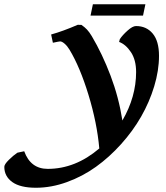

<svg xmlns="http://www.w3.org/2000/svg" viewBox="-225 -614 788 909"><path d="M143.1 -496.6 160.6 -496.1Q175.8 -485.8 186.8 -474.1Q197.8 -462.4 209.5 -442.9Q259.8 -357.9 298.6 -255.4Q337.4 -152.8 354.5 -43.5Q419.4 -155.8 419.4 -272.5Q419.4 -330.1 395 -366.9Q370.6 -403.8 338.9 -415.5L342.3 -428.7Q355 -447.8 378.9 -469.2Q402.8 -490.7 418.9 -490.7Q468.3 -490.7 498 -455.1Q527.8 -419.4 527.8 -349.6Q527.8 -280.3 505.1 -205.3Q482.4 -130.4 443.1 -61.8Q403.8 6.8 348.1 68.6Q292.5 130.4 229.2 175.8Q166 221.2 92 248Q18.1 274.9 -54.7 274.9Q-129.4 274.9 -167 247.8Q-204.6 220.7 -204.6 175.8Q-204.6 164.1 -183.1 142.8Q-161.6 121.6 -142.6 108.9L-110.4 102.1Q-80.1 185.5 1 185.5Q131.8 185.5 245.1 88.9Q234.4 -32.2 194.1 -164.3Q153.8 -296.4 104 -378.9Q93.8 -396 81.1 -407Q68.4 -418 59.6 -418Q55.2 -418 25.4 -411.6L17.1 -450.7Q71.8 -465.8 143.1 -496.6ZM463.4 -593.8 452.1 -540H203.6L214.8 -593.8Z"/></svg>

Font: Flanker
Style: Bold Italic
Weight: 700
Italic angle: -12°
Designer: Flanker
Version: Version 2.000